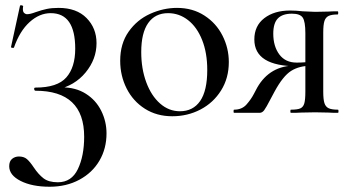

<svg xmlns="http://www.w3.org/2000/svg" viewBox="-20 -429 1337 730"><path d="M15 203Q15 184 26 175Q37 166 52 166Q71 166 82.5 176Q94 186 108 207Q126 234 145.5 249Q165 264 200 264Q252 264 276 214Q300 164 300 91Q300 -84 115 -84Q111 -84 110 -90Q109 -96 115 -96Q198 -96 232 -134.5Q266 -173 266 -244Q266 -379 173 -379Q130 -379 92.5 -345Q55 -311 33 -248Q33 -247 29 -247Q21 -247 22 -251L56 -407Q56 -409 60 -409Q63 -409 66 -407.5Q69 -406 68 -405Q67 -401 67 -394Q67 -384 72 -379.5Q77 -375 83 -375Q95 -375 116 -383Q139 -391 158 -395Q177 -399 203 -399Q271 -399 309 -360.5Q347 -322 347 -265Q347 -204 305.5 -153.5Q264 -103 195 -88L198 -96L214 -97Q268 -97 306.5 -72.5Q345 -48 365 -7.5Q385 33 385 78Q385 136 358 182Q331 228 281.5 254.5Q232 281 169 281Q102 281 58.5 259Q15 237 15 203Z M437 -198Q437 -263 469 -308.5Q501 -354 551 -376.5Q601 -399 653 -399Q712 -399 757 -370Q802 -341 826 -293.5Q850 -246 850 -193Q850 -132 820.5 -85Q791 -38 742 -12.5Q693 13 635 13Q576 13 531 -15.5Q486 -44 461.5 -92.5Q437 -141 437 -198ZM768 -163Q768 -228 748.5 -277Q729 -326 695 -352.5Q661 -379 619 -379Q570 -379 543.5 -341.5Q517 -304 517 -231Q517 -168 536 -116.5Q555 -65 588.5 -35.5Q622 -6 664 -6Q714 -6 741 -45Q768 -84 768 -163Z M1265 0Q1242 0 1229 -1L1178 -2L1125 -1Q1111 0 1086 0Q1084 0 1084 -6Q1084 -12 1086 -12Q1111 -12 1122 -17Q1133 -22 1137 -36Q1141 -50 1141 -81V-181L1163 -179Q1118 -179 1087 -159.5Q1056 -140 1024 -81L1009 -53Q992 -20 984.5 -10Q977 0 967 0H870Q868 0 868 -6Q868 -12 870 -12Q900 -12 917.5 -32Q935 -52 945 -71.5Q955 -91 958 -96Q1006 -180 1104 -180L1111 -177Q947 -177 947 -279Q947 -331 985 -360Q1023 -389 1083 -389Q1107 -389 1131 -386Q1165 -384 1178 -384L1228 -385Q1241 -386 1264 -386Q1266 -386 1266 -380Q1266 -374 1264 -374Q1241 -374 1229.5 -368.5Q1218 -363 1213.5 -349Q1209 -335 1209 -305V-81Q1209 -51 1213.5 -37Q1218 -23 1229.5 -17.5Q1241 -12 1265 -12Q1267 -12 1267 -6Q1267 0 1265 0ZM1108 -191Q1143 -191 1166 -196L1141 -187V-303Q1141 -347 1131 -362Q1121 -377 1090 -377Q1054 -377 1036.5 -359Q1019 -341 1019 -301Q1019 -253 1042 -222Q1065 -191 1108 -191Z"/></svg>

Font: Cormorant Infant Medium
Style: Regular
Weight: 500
Designer: Christian Thalmann (Catharsis Fonts)
Foundry: Catharsis Fonts
Version: Version 4.000